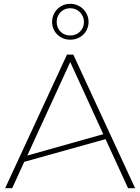

<svg xmlns="http://www.w3.org/2000/svg" viewBox="-20 -986 736 1006"><path d="M348 -778C404 -778 444 -820 444 -871C444 -922 403 -966 348 -966C293 -966 253 -922 253 -871C253 -820 293 -778 348 -778ZM348 -800C306 -800 277 -831 277 -871C277 -911 307 -943 348 -943C389 -943 420 -910 420 -871C420 -832 390 -800 348 -800ZM44 0 107 -138 533 -257 651 0H688L364 -700H331L7 0ZM348 -661 521 -283 123 -171Z"/></svg>

Font: Talent ExtraLight
Style: Regular
Weight: 200
Designer: Mike Powis
Version: Version 1.001;hotconv 1.0.109;makeotfexe 2.5.65596